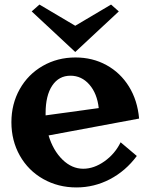

<svg xmlns="http://www.w3.org/2000/svg" viewBox="-20 -817 660 842"><path d="M30 -281Q30 -361 66.5 -426Q103 -491 167.5 -528Q232 -565 311 -565Q386 -565 447 -531.5Q508 -498 545.5 -437.5Q583 -377 590 -297L193 -223Q213 -157 254 -117Q295 -77 345 -77Q392 -77 438 -109.5Q484 -142 509 -193L580 -133Q531 -67 462 -31Q393 5 315 5Q235 5 169.5 -32Q104 -69 67 -134.5Q30 -200 30 -281ZM180 -311 413 -343Q406 -407 372 -446Q338 -485 289 -485Q238 -485 209 -441.5Q180 -398 180 -321ZM119 -767 153 -797 310 -704 467 -797 501 -767 310 -589Z"/></svg>

Font: Otomanopee One
Style: Regular
Weight: 400
Designer: Das Ende der Wildnis
Foundry: Gutenberg Labo
Version: Version 3.005